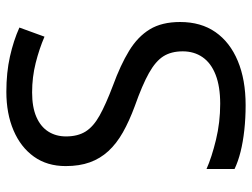

<svg xmlns="http://www.w3.org/2000/svg" viewBox="-112 -652 774 589"><g transform="rotate(-90 274.5 -357.0)"><path d="M502 -191Q502 -127 471 -82.5Q440 -38 382.5 -14Q325 10 247 10Q207 10 170.5 6Q134 2 104 -5.5Q74 -13 51 -24V-110Q87 -94 140.5 -81Q194 -68 251 -68Q304 -68 340 -82Q376 -96 394 -122Q412 -148 412 -183Q412 -218 397 -242Q382 -266 345.5 -286.5Q309 -307 244 -330Q198 -347 163.5 -366.5Q129 -386 106 -411Q83 -436 71.5 -468Q60 -500 60 -542Q60 -599 89 -639.5Q118 -680 169.5 -702Q221 -724 288 -724Q347 -724 396 -713Q445 -702 485 -684L457 -607Q420 -623 376.5 -634Q333 -645 286 -645Q241 -645 211 -632Q181 -619 166 -595.5Q151 -572 151 -541Q151 -505 166 -481Q181 -457 215 -438Q249 -419 307 -397Q370 -374 413.5 -347.5Q457 -321 479.5 -284Q502 -247 502 -191Z"/></g></svg>

Font: Noto Sans Armenian
Style: Regular
Weight: 400
Designer: Monotype Design Team
Foundry: Monotype Imaging Inc.
Version: Version 2.007